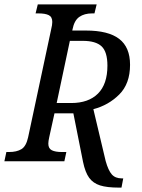

<svg xmlns="http://www.w3.org/2000/svg" viewBox="-39 -734 648 874"><path d="M339 3 295 -218H209L185 -109Q181 -91 181 -80Q181 -58 197 -50Q213 -42 243 -42H263L254 0H-19L-10 -42H2Q37 -42 58.5 -55Q80 -68 89 -109L194 -601Q199 -621 199 -634Q199 -657 183 -665Q167 -673 136 -673H123L133 -714H401L391 -673H380Q345 -673 322 -657Q299 -641 291 -600L290 -595H352Q454 -595 503.5 -557Q553 -519 553 -439Q553 -353 504 -304Q455 -255 386 -237L442 -1Q454 42 470 60Q486 78 515 78H522L514 120H502Q448 120 416.5 110Q385 100 367 75.5Q349 51 339 3ZM285 -265Q364 -265 407 -308Q450 -351 450 -435Q450 -498 423.5 -523Q397 -548 338 -548H279L219 -265Z"/></svg>

Font: Noto Serif Narrow
Style: Italic
Weight: 400
Width: 4
Italic angle: -12°
Designer: Monotype Design Team
Foundry: Monotype Imaging Inc.
Version: Version 1.001